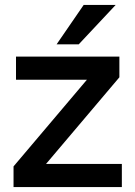

<svg xmlns="http://www.w3.org/2000/svg" viewBox="-20 -760 550 780"><path d="M35 -84 333 -436H45V-530H465V-446L167 -94H475V0H35ZM320 -740H450L300 -580H210Z"/></svg>

Font: .
Style: 
Weight: 500
Designer: A.Korolkova, Vitaly Kuzmin
Foundry: ParaType Ltd
Version: Version 1.000; Glyphs 3.2, build 3192.0